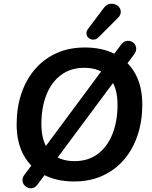

<svg xmlns="http://www.w3.org/2000/svg" viewBox="-20 -972 825 1039"><path d="M381 10Q287 10 217 -26Q147 -62 108.5 -131.5Q70 -201 70 -299Q70 -389 95.5 -465Q121 -541 169 -597Q217 -653 285 -684Q353 -715 439 -715Q534 -715 603.5 -679Q673 -643 711.5 -574Q750 -505 750 -407Q750 -316 724.5 -240Q699 -164 651 -108Q603 -52 535 -21Q467 10 381 10ZM383 -100Q458 -100 510 -139.5Q562 -179 589 -248Q616 -317 616 -405Q616 -506 568 -555.5Q520 -605 436 -605Q362 -605 310 -566Q258 -527 231 -458.5Q204 -390 204 -301Q204 -199 252 -149.5Q300 -100 383 -100ZM182 28Q171 42 157.5 45.5Q144 49 131.5 44Q119 39 110.5 28.5Q102 18 101.5 3.5Q101 -11 112 -26L173 -107L212 -160L536 -597L576 -651L635 -730Q647 -746 661 -749.5Q675 -753 688 -748.5Q701 -744 709 -733Q717 -722 717 -707.5Q717 -693 706 -678L647 -599L608 -545L284 -109L244 -55ZM514 -771Q501 -758 486.5 -757.5Q472 -757 461 -765.5Q450 -774 448 -787.5Q446 -801 456 -815L541 -928Q554 -946 570.5 -950Q587 -954 601.5 -949Q616 -944 625 -932.5Q634 -921 633.5 -905.5Q633 -890 618 -875Z"/></svg>

Font: Nunito ExtraLight
Style: Italic
Weight: 200
Italic angle: -9°
Designer: Vernon Adams
Foundry: Vernon Adams
Version: Version 3.602